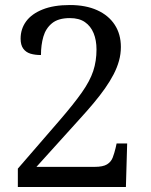

<svg xmlns="http://www.w3.org/2000/svg" viewBox="-20 -744 599 764"><path d="M51 -73 218 -266Q274 -331 306 -376.5Q338 -422 351 -461.5Q364 -501 364 -547Q364 -584 352.5 -612Q341 -640 318 -656Q295 -672 258 -672Q212 -672 187 -651.5Q162 -631 152.5 -598Q143 -565 143 -525Q119 -525 101 -530.5Q83 -536 72.5 -550.5Q62 -565 62 -590Q62 -629 84 -659Q106 -689 150 -706.5Q194 -724 258 -724Q321 -724 366.5 -703.5Q412 -683 436.5 -645.5Q461 -608 461 -557Q461 -529 453.5 -502Q446 -475 432 -448Q418 -421 398 -392.5Q378 -364 352 -333Q326 -302 294 -267L125 -80H356Q390 -80 406 -90Q422 -100 428.5 -117Q435 -134 440 -155L444 -173H486L481 0H51Z"/></svg>

Font: Noto Serif Sinhala
Style: Regular
Weight: 400
Designer: Jelle Bosma - Monotype Design Team
Foundry: Monotype Imaging Inc.
Version: Version 2.006